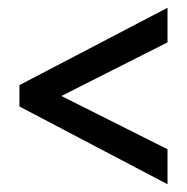

<svg xmlns="http://www.w3.org/2000/svg" viewBox="-20 -603 481 494"><path d="M411 -129 30 -329V-384L411 -583V-494L138 -356L411 -219Z"/></svg>

Font: Noto Sans Sinhala ExtraCondensed Medium
Style: Regular
Weight: 500
Width: 2
Designer: Jelle Bosma - Monotype Design Team
Foundry: Monotype Imaging Inc.
Version: Version 2.006; ttfautohint (v1.8.4.7-5d5b)